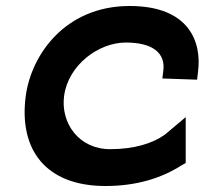

<svg xmlns="http://www.w3.org/2000/svg" viewBox="-20 -610 683 641"><path d="M66 -290C42 -110 133 11 332 11C439 11 522 -17 586 -58L600 -66V-219L531 -161C490 -131 427 -112 348 -112C243 -112 182 -199 194 -290C208 -393 309 -468 400 -468C487 -468 534 -435 525 -372L522 -348L638 -344L641 -370C654 -466 615 -590 413 -590C199 -590 85 -429 66 -290Z"/></svg>

Font: Charger
Style: HemiRT
Weight: 900
Designer: Jasper
Foundry: Cannot Into Space Fonts
Version: Version 0.99